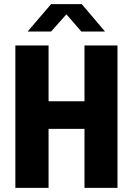

<svg xmlns="http://www.w3.org/2000/svg" viewBox="-20 -905 640 925"><path d="M54 0V-686H214V-417H387V-686H546V0H387V-284H214V0ZM113 -753 226 -885H374L486 -753H372L300 -836L226 -753Z"/></svg>

Font: Chivo Mono
Style: Bold
Weight: 700
Monospace: yes
Designer: Hector Gatti
Foundry: Omnibus-Type
Version: Version 1.008; ttfautohint (v1.8.4.7-5d5b)